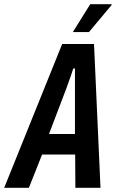

<svg xmlns="http://www.w3.org/2000/svg" viewBox="-62 -897 553 917"><path d="M-42 0 235 -687H387L418 0H298L297 -159H139L76 0ZM172 -257H296V-475Q296 -482 296 -493Q296 -504 296 -517.5Q296 -531 296 -544.5Q296 -558 296 -570H288Q284 -556 277.5 -538Q271 -520 265 -503Q259 -486 255 -475ZM286 -744 369 -877H471V-873L363 -744Z"/></svg>

Font: Archivo ExtraCondensed SemiBold
Style: Italic
Weight: 600
Width: 2
Italic angle: -10°
Designer: Hector Gatti
Foundry: Omnibus-Type
Version: Version 2.001